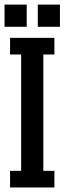

<svg xmlns="http://www.w3.org/2000/svg" viewBox="-20 -826 284 846"><path d="M170.9 -73.2H219.7V0H24.4V-73.2H73.2V-585.9H24.4V-659.2H219.7V-585.9H170.9ZM97.7 -805.7V-708H0V-805.7ZM244.1 -805.7V-708H146.5V-805.7Z"/></svg>

Font: Alegre Sans
Style: Regular
Weight: 400
Width: 3
Designer: GrandChaos9000
Version: Version 1.2.6 - August 1, 2014